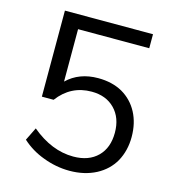

<svg xmlns="http://www.w3.org/2000/svg" viewBox="-107 -802 815 899"><g transform="rotate(15 300.0 -352.5)"><path d="M330 -447Q398 -447 448 -419Q498 -390 525 -339Q552 -288 552 -221Q552 -155 523 -102Q494 -51 439 -22Q383 7 311 7Q246 7 183 -17Q123 -39 77 -81L108 -144Q206 -62 311 -62Q386 -62 429 -105Q471 -147 471 -220Q471 -292 429 -335Q387 -378 317 -378Q216 -378 154 -295H97V-712H524V-644H179V-390Q238 -447 330 -447Z"/></g></svg>

Font: PRinguin Sans
Style: Regular
Weight: 400
Designer: Vernon Adams
Foundry: Vernon Adams
Version: ""